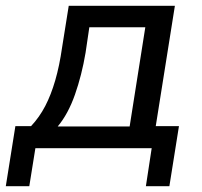

<svg xmlns="http://www.w3.org/2000/svg" viewBox="-47 -511 697 662"><path d="M-27 131 6 -76H60Q89 -107 109 -145.5Q129 -184 143.5 -234Q158 -284 167 -347L190 -491H556L490 -76H570L537 131H456L476 0H75L54 131ZM152 -75H400L454 -417H261L248 -329Q235 -252 211.5 -185Q188 -118 152 -75Z"/></svg>

Font: Nunito Sans 10pt Medium
Style: Italic
Weight: 500
Italic angle: -9°
Designer: Vernon Adams
Foundry: Vernon Adams
Version: Version 3.101;gftools[0.9.27]